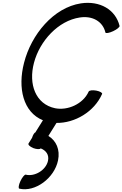

<svg xmlns="http://www.w3.org/2000/svg" viewBox="-20 -849 875 1373"><path d="M835 -664C806 -781 694 -845 559 -825C362 -795 203 -601 152 -400C105 -219 146 -46 287 11L232 99C226 99 216 115 209 137L184 177C179 186 194 200 218 210C242 219 266 220 271 212C309 227 333 258 323 302C308 368 228 416 164 400C156 398 139 419 126 446C113 474 110 498 118 500C231 527 369 425 395 298C411 221 382 157 326 123L384 30C514 32 654 -49 710 -177C714 -185 695 -196 669 -201C642 -206 618 -203 614 -194C574 -105 464 -57 374 -75C235 -104 182 -246 223 -400C264 -556 396 -701 551 -724C642 -738 716 -695 734 -616C737 -609 761 -613 789 -626C817 -639 837 -656 835 -664Z"/></svg>

Font: Nupuram Medium Oblique
Style: Regular
Weight: 500
Designer: Santhosh Thottingal (santhosh.thottingal@gmail.com)
Foundry: SMC
Version: Version 1.000